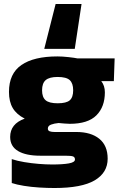

<svg xmlns="http://www.w3.org/2000/svg" viewBox="-20 -767 605 963"><path d="M202 -522 259 -747H389L355 -522ZM253 176Q218 176 177 173.5Q136 171 99.5 165Q63 159 39 151V31Q66 40 101.5 46Q137 52 174 55Q211 58 242 58Q295 58 325.5 52.5Q356 47 356 33Q356 21 346 17.5Q336 14 308 14H183Q110 14 70.5 -9.5Q31 -33 31 -80Q31 -146 104 -172Q63 -193 44 -225Q25 -257 25 -306Q25 -398 87.5 -441Q150 -484 268 -484Q293 -484 324 -480.5Q355 -477 369 -474H555L551 -360H488Q506 -337 506 -304Q506 -231 463.5 -188.5Q421 -146 330 -146Q317 -146 302 -147.5Q287 -149 274 -150Q252 -148 236 -142Q220 -136 220 -122Q220 -112 229 -108.5Q238 -105 254 -105H363Q436 -105 478 -71Q520 -37 520 29Q520 99 455 137.5Q390 176 253 176ZM269 -249Q313 -249 330 -264Q347 -279 347 -314Q347 -349 330 -365Q313 -381 269 -381Q228 -381 209.5 -365.5Q191 -350 191 -314Q191 -280 208.5 -264.5Q226 -249 269 -249Z"/></svg>

Font: Kanit
Style: Bold
Weight: 700
Designer: Katatrad Team
Foundry: CadsonDemak
Version: Version 2.000; ttfautohint (v1.8.3)